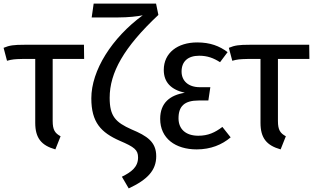

<svg xmlns="http://www.w3.org/2000/svg" viewBox="-24 -818 1745 1068"><path d="M269 -145V-490H444L443 -569H111C54 -569 29 -566 -4 -552L15 -480C44 -488 57 -489 99 -490H172V-135C172 -50 206 -9 284 13L313 -60C282 -77 269 -95 269 -145Z M844 -798H497L486 -721H634C689 -721 743 -727 770 -733C598 -607 484 -426 484 -271C484 -137 538 -81 642 -35C724 0 744 16 744 58C744 111 707 139 654 165L692 230C797 181 845 129 845 51C845 -29 794 -62 708 -98C618 -138 586 -172 586 -274C586 -414 665 -555 857 -735Z M1073 -582C964 -582 887 -524 887 -429C887 -360 928 -319 1004 -302C922 -289 867 -246 867 -157C867 -48 952 13 1070 13C1148 13 1211 -13 1259 -54L1213 -112C1172 -81 1134 -63 1079 -63C1009 -63 969 -100 969 -160C969 -228 1003 -259 1081 -259H1135L1146 -333H1087C1024 -333 986 -368 986 -420C986 -476 1021 -508 1084 -508C1130 -508 1164 -495 1200 -472L1242 -528C1197 -562 1145 -582 1073 -582Z M1522 -145V-490H1697L1696 -569H1364C1307 -569 1282 -566 1249 -552L1268 -480C1297 -488 1310 -489 1352 -490H1425V-135C1425 -50 1459 -9 1537 13L1566 -60C1535 -77 1522 -95 1522 -145Z"/></svg>

Font: Glow Sans SC Condensed Medium
Style: Regular
Weight: 600
Width: 3
Designer: Ryoko NISHIZUKA (kana, bopomofo & ideographs); Paul D. Hunt (Latin, Greek & Cyrillic); Sandoll Communications, Soo-young
Version: Version 0.93